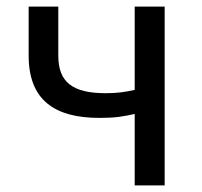

<svg xmlns="http://www.w3.org/2000/svg" viewBox="-20 -563 612 583"><path d="M389 0H480V-543H389V-290C358 -283 333 -280 301 -280C201 -280 157 -313 157 -394V-543H67V-394C67 -259 146 -205 282 -205C330 -205 353 -209 389 -217Z"/></svg>

Font: Spoqa Han Sans Neo Regular
Style: Regular
Weight: 400
Designer: [Spoqa Han Sans Neo] Dong-huui Kim  Younghwa Kang  Yujin Lee  [Noto Sans] Ryoko NISHIZUKA  (kana & ideographs); Paul D. 
Foundry: Spoqa (http://www.spoqa-han-sans.com)
Version: Version 1.000